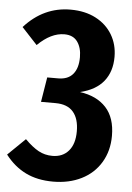

<svg xmlns="http://www.w3.org/2000/svg" viewBox="-55 -748 554 803"><g transform="rotate(5 221.5 -346.5)"><path d="M-3 -81 70 -152Q101 -121 127.5 -106.5Q154 -92 186 -92Q229 -92 254 -121Q279 -150 279 -203Q279 -256 254.5 -284.5Q230 -313 180 -313H119L136 -417H182Q223 -417 244 -442Q265 -467 265 -513Q265 -553 247 -578Q229 -603 192 -603Q136 -603 80 -548L15 -618Q96 -708 209 -708Q270 -708 315 -684.5Q360 -661 384.5 -620Q409 -579 409 -527Q409 -465 376.5 -424.5Q344 -384 278 -368Q349 -358 388 -315.5Q427 -273 427 -197Q427 -134 398 -85.5Q369 -37 317 -11Q265 15 198 15Q132 15 83 -9Q34 -33 -3 -81Z"/></g></svg>

Font: Fira Sans Extra Condensed SemiBold
Style: Regular
Weight: 600
Width: 1
Designer: Carrois Corporate & Edenspiekermann AG
Foundry: Carrois Corporate GbR & Edenspiekermann AG
Version: Version 4.203